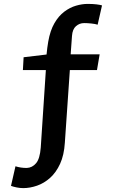

<svg xmlns="http://www.w3.org/2000/svg" viewBox="-20 -728 579 983"><path d="M98.8 235.1Q82.9 235.1 65.9 231.7Q48.9 228.3 36.3 223.7L59.2 123.3Q71.1 127.3 87.2 129.8Q103.3 132.2 117.7 131.8Q144.9 130.8 164.6 107.8Q184.3 84.8 188.7 26.9L214.8 -369.2H97.2L100.9 -434.9L218.4 -448.9Q220.4 -466.5 222.1 -482.8Q223.9 -499.1 227 -515.1Q236.8 -571.4 258.4 -608.8Q279.9 -646.3 309 -668.1Q338 -689.9 369.2 -698.9Q400.5 -708 428.7 -708Q454.9 -708 474 -705.7Q493 -703.3 502.3 -700.3L479.9 -601.6Q467.8 -605.6 447.6 -607.7Q427.5 -609.8 410.8 -609.8Q387 -609.8 369 -594.1Q351 -578.4 348.6 -544.1L341.8 -450H490.2L476.5 -369.2H337.6L312 2.9Q308 66.5 287.6 110.8Q267.2 155.1 236.5 182.6Q205.7 210.1 169.6 222.6Q133.4 235.1 98.8 235.1Z"/></svg>

Font: Ancizar Sans Thin
Style: Regular
Weight: 100
Designer: Cesar Puertas, Viviana Monsalve, Julian Moncada, Julian Prieto, Jose Castro, Mariel Hernandez, Felipe Aragon, Sara Alarc
Version: Version 8.100